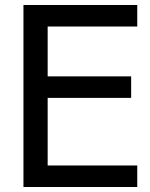

<svg xmlns="http://www.w3.org/2000/svg" viewBox="-20 -747 601 767"><path d="M73.7 0V-727.1H528.3V-641.1H170.4V-441.9H503.9V-356H170.4V-85.9H528.3V0Z"/></svg>

Font: SG Kara Bold
Style: Regular
Weight: 400
Designer: Damoon Khanjanzadeh
Version: Version 1.000